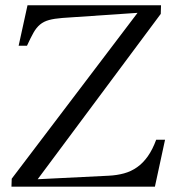

<svg xmlns="http://www.w3.org/2000/svg" viewBox="-20 -699 670 719"><path d="M22.9 0 23.9 -29.8 495.1 -650.9 213.9 -631.8Q183.1 -629.4 163.6 -624Q144 -618.7 130.1 -607.2Q116.2 -595.7 105.5 -576.7Q94.7 -557.6 81.1 -527.8H49.8L83 -679.2H583L582 -647L121.1 -27.8L387.2 -41Q418 -42.5 444.6 -49.8Q471.2 -57.1 493.4 -72.8Q515.6 -88.4 533.4 -113.5Q551.3 -138.7 564.9 -175.8H598.1L560.1 0Z"/></svg>

Font: Simonetta
Style: Regular
Weight: 400
Version: Version 1.004